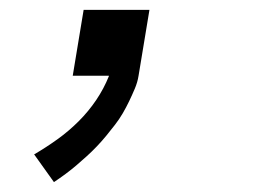

<svg xmlns="http://www.w3.org/2000/svg" viewBox="-20 -153 540 388"><path d="M89 215 49 159Q73 145 96 128.5Q119 112 139 92Q159 72 174.5 49Q190 26 200 1V0H127L149 -133H282L260 0Q258 13 252.5 26Q247 39 241 51.5Q235 64 228 76Q221 88 212.5 99Q204 110 195 121Q186 132 176 142.5Q166 153 155.5 162.5Q145 172 134.5 181Q124 190 112.5 198.5Q101 207 89 215Z"/></svg>

Font: Iosevka SS04 Oblique
Style: Regular
Weight: 400
Italic angle: -9°
Monospace: yes
Designer: Belleve Invis
Foundry: Belleve Invis
Version: Version 19.0.0; ttfautohint (v1.8.4)